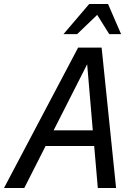

<svg xmlns="http://www.w3.org/2000/svg" viewBox="-46 -936 684 956"><path d="M441 0 423 -209H181L75 0H-26L343 -699H460L532 0ZM221 -287H416L388 -616ZM270 -766 398 -916H492L557 -766H498L438 -862L338 -766Z"/></svg>

Font: Fragment Mono
Style: Italic
Weight: 400
Italic angle: -12°
Designer: Wei Huang based on Nimbus Sans by URW Studio, based on Helvetica by Max Miedinger.
Foundry: Wei Huang
Version: Version 1.011; ttfautohint (v1.8.4.7-5d5b)